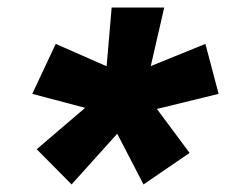

<svg xmlns="http://www.w3.org/2000/svg" viewBox="-20 -594 626 503"><path d="M167.5 -110.8 287.1 -243.7 356 -110.8 476.6 -193.4 391.1 -308.6 552.7 -348.1 518.1 -479 375 -420.9 410.2 -574.2H272.5L259.3 -420.4L126 -479L64.5 -348.1L203.1 -311.5L76.2 -203.1ZM299.8 -339.8 300.3 -339.4 299.8 -339.8Z"/></svg>

Font: Cascadia Code NF
Style: Bold Italic
Weight: 700
Italic angle: -10°
Monospace: yes
Designer: Aaron Bell
Foundry: Saja Typeworks
Version: Version 2404.023